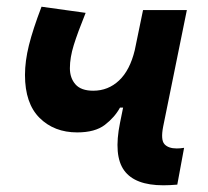

<svg xmlns="http://www.w3.org/2000/svg" viewBox="-20 -548 626 578"><path d="M212.4 -149.4Q143.1 -149.4 99.1 -193.1Q55.2 -236.8 55.2 -322.3Q55.2 -363.8 67.1 -411.9Q79.1 -460 105 -527.8L237.8 -509.3Q213.9 -450.2 202.1 -412.4Q190.4 -374.5 190.4 -342.8Q190.4 -313 207.3 -293.9Q224.1 -274.9 260.7 -274.9Q305.7 -274.9 338.4 -305.7Q371.1 -336.4 385.7 -397L410.6 -517.6H542.5L471.2 -167Q463.4 -127 475.1 -114Q486.8 -101.1 512.2 -101.1Q522.9 -101.1 534.2 -103L513.7 7.8Q503.4 8.8 491.7 9.3Q480 9.8 471.7 9.8Q386.2 9.8 353.8 -34.9Q321.3 -79.6 341.3 -178.2L350.6 -224.1H341.3Q325.2 -194.8 295.7 -172.1Q266.1 -149.4 212.4 -149.4Z"/></svg>

Font: Cascadia Code PL
Style: Bold Italic
Weight: 700
Italic angle: -10°
Monospace: yes
Designer: Aaron Bell
Foundry: Saja Typeworks
Version: Version 2404.023; ttfautohint (v1.8.4)